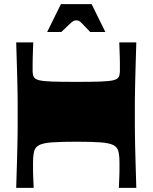

<svg xmlns="http://www.w3.org/2000/svg" viewBox="-20 -904 734 924"><path d="M58 0Q60 -72 61.5 -118Q63 -164 63.5 -194.5Q64 -225 64.5 -247.5Q65 -270 65 -293.5Q65 -317 65 -350Q65 -383 65 -406.5Q65 -430 64.5 -452.5Q64 -475 63.5 -505.5Q63 -536 61.5 -582Q60 -628 58 -700H140Q139 -676 138.5 -658Q138 -640 137.5 -626Q137 -612 137 -601.5Q137 -591 137 -581.5Q137 -572 137 -563Q137 -545 142.5 -534Q148 -523 168 -518Q188 -513 230.5 -511.5Q273 -510 347 -510Q421 -510 463.5 -511.5Q506 -513 526 -518Q546 -523 551.5 -534Q557 -545 557 -563Q557 -572 557 -581.5Q557 -591 557 -601.5Q557 -612 556.5 -626Q556 -640 555.5 -658Q555 -676 554 -700H636Q634 -628 632.5 -582Q631 -536 630.5 -505.5Q630 -475 629.5 -452.5Q629 -430 629 -406.5Q629 -383 629 -350Q629 -317 629 -293.5Q629 -270 629.5 -247.5Q630 -225 630.5 -194.5Q631 -164 632.5 -118Q634 -72 636 0H552Q553 -21 553.5 -35.5Q554 -50 554.5 -61.5Q555 -73 555 -82Q555 -91 555 -100.5Q555 -110 555 -121Q555 -156 549.5 -176.5Q544 -197 524 -206.5Q504 -216 462 -219Q420 -222 347 -222Q274 -222 232 -219Q190 -216 170 -206.5Q150 -197 144.5 -176.5Q139 -156 139 -121Q139 -110 139 -100.5Q139 -91 139 -82Q139 -73 139.5 -61.5Q140 -50 140.5 -35.5Q141 -21 142 0ZM207 -750 273 -884H421L487 -750H414Q388 -778 376.5 -789.5Q365 -801 360 -803.5Q355 -806 347 -806Q340 -806 334.5 -803.5Q329 -801 316.5 -789.5Q304 -778 275 -750Z"/></svg>

Font: Ojuju ExtraBold
Style: Regular
Weight: 800
Designer: Chisaokwu Joboson, Mirko Velimirovic
Foundry: Udi Foundry
Version: Version 1.000